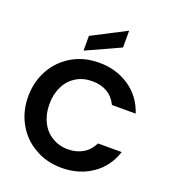

<svg xmlns="http://www.w3.org/2000/svg" viewBox="-168 -1092 1105 1225"><g transform="rotate(20 384.0 -479.0)"><path d="M35 -350C35 -350 35 -350 35 -350C35 -281 51 -220 82 -166C113 -112 155 -70 209 -40C262 -9 322 6 389 6C389 6 389 6 389 6C468 6 536 -14 595 -54C653 -93 694 -149 717 -220C717 -220 556 -220 556 -220C556 -220 556 -220 556 -220C540 -187 518 -162 489 -145C460 -128 426 -119 388 -119C388 -119 388 -119 388 -119C347 -119 311 -129 280 -148C248 -167 223 -194 206 -229C188 -264 179 -304 179 -350C179 -350 179 -350 179 -350C179 -397 188 -437 206 -472C223 -507 248 -534 280 -553C311 -572 347 -581 388 -581C388 -581 388 -581 388 -581C426 -581 460 -573 489 -556C518 -539 540 -514 556 -481C556 -481 717 -481 717 -481C717 -481 717 -481 717 -481C694 -552 653 -607 594 -647C535 -687 467 -707 389 -707C389 -707 389 -707 389 -707C322 -707 262 -692 209 -662C155 -631 113 -589 82 -535C51 -480 35 -419 35 -350ZM497 -964C497 -964 267 -845 267 -845C267 -845 267 -745 267 -745C267 -745 497 -850 497 -850C497 -850 497 -964 497 -964Z"/></g></svg>

Font: Girnar Poppins
Style: SemiBold
Weight: 500
Designer: Ninad Kale (Devanagari), Jonny Pinhorn (Latin)
Foundry: Indian Type Foundry
Version: ""